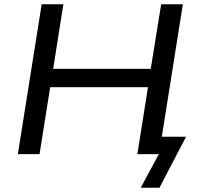

<svg xmlns="http://www.w3.org/2000/svg" viewBox="-20 -725 927 903"><path d="M642 158 727 0H630L644 -82H855L730 158ZM64 0 176 -705H278L230 -401H689L738 -705H840L728 0H626L676 -315H216L166 0Z"/></svg>

Font: Nunito Sans 10pt SemiExpanded Medium
Style: Italic
Weight: 500
Width: 6
Italic angle: -9°
Designer: Vernon Adams
Foundry: Vernon Adams
Version: Version 3.101;gftools[0.9.27]